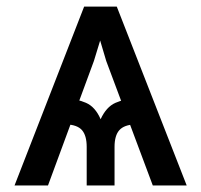

<svg xmlns="http://www.w3.org/2000/svg" viewBox="-20 -566 614 586"><path d="M446.3 0 304.2 -379.9 254.9 -545.9H336.4L549.8 0ZM244.6 0V-117.7Q244.6 -151.9 230.5 -168.5Q216.3 -185.1 181.6 -186.5V-264.6Q213.9 -264.6 242.4 -252.2Q271 -239.7 287.1 -202.1Q304.2 -239.7 332.5 -252.2Q360.8 -264.6 392.6 -264.6V-186.5Q358.9 -185.1 344.2 -168.7Q329.6 -152.3 329.6 -117.7V0ZM24.4 0 236.8 -545.9H317.4L266.6 -379.9L126.5 0Z"/></svg>

Font: Inter Cardless
Style: Regular
Weight: 400
Designer: Rasmus Andersson
Foundry: rsms
Version: Version 4.001;git-9221beed3